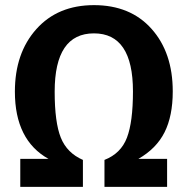

<svg xmlns="http://www.w3.org/2000/svg" viewBox="-20 -728 731 748"><path d="M346 -708Q488 -708 570.5 -615.5Q653 -523 653 -372Q653 -276 621 -212.5Q589 -149 519 -109H631V0H387V-105Q451 -130 474.5 -191.5Q498 -253 498 -372Q498 -598 346 -598Q193 -598 193 -371Q193 -251 217 -191.5Q241 -132 303 -105V0H59V-109H169Q38 -182 38 -371Q38 -521 121.5 -614.5Q205 -708 346 -708Z"/></svg>

Font: FiraSans
Style: Regular
Weight: 600
Designer: Carrois Corporate & Edenspiekermann AG
Foundry: Carrois Corporate GbR & Edenspiekermann AG
Version: Version 3.106;PS 003.106;hotconv 1.0.70;makeotf.lib2.5.58329